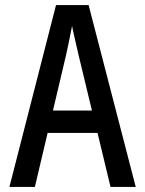

<svg xmlns="http://www.w3.org/2000/svg" viewBox="-20 -734 570 754"><path d="M17 0H117L167 -212H363L414 0H513L328 -714H200ZM239 -516C247 -552 256 -595 263 -632C270 -595 281 -553 289 -516L341 -300H188Z"/></svg>

Font: Noto Sans Mono Condensed Medium
Style: Regular
Weight: 500
Width: 3
Designer: Monotype Design Team
Foundry: Monotype Imaging Inc.
Version: Version 2.014